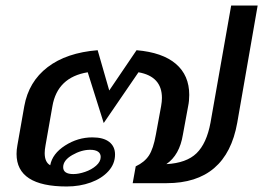

<svg xmlns="http://www.w3.org/2000/svg" viewBox="-20 -664 954 696"><path d="M914 -644 840 -219Q801 0 584 0H461L472 -61Q504 -76 520 -100.5Q536 -125 545 -176L564 -279Q567 -296 567 -309Q567 -387 482 -402L356 -218L298 -402Q188 -384 170 -279L145 -137Q142 -121 142 -109Q142 -76 162 -65Q170 -107 216 -136.5Q262 -166 315 -166Q355 -166 376 -149.5Q397 -133 397 -104Q397 -70 373 -43.5Q349 -17 309 -2.5Q269 12 222 12Q40 12 40 -106Q40 -121 43 -137L68 -279Q84 -368 152.5 -420.5Q221 -473 334 -482L376 -336L475 -482Q569 -474 617.5 -432.5Q666 -391 666 -320Q666 -298 662 -279L643 -176Q631 -102 583 -69Q656 -73 692.5 -108.5Q729 -144 743 -219L818 -644ZM209 -58Q209 -33 246 -33Q265 -33 288.5 -41Q312 -49 328.5 -63.5Q345 -78 345 -95Q345 -108 335 -114.5Q325 -121 307 -121Q275 -121 242 -102Q209 -83 209 -58Z"/></svg>

Font: KoHo SemiBold
Style: Italic
Weight: 600
Italic angle: -10°
Version: Version 1.000; ttfautohint (v1.6)